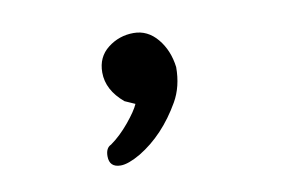

<svg xmlns="http://www.w3.org/2000/svg" viewBox="-42 -194 584 389"><g transform="rotate(-10 250.0 1.0)"><path d="M179.2 130.9Q155.8 130.9 155.8 107.9Q155.8 90.8 167 85.9Q187 71.8 205.6 49.3Q224.1 26.9 230 13.2L209 3.9Q174.8 -24.9 174.8 -61Q174.8 -92.8 198 -110.8Q221.2 -128.9 251 -128.9Q279.8 -128.9 299.8 -105Q319.8 -81.1 324.2 -45.9Q324.2 -5.9 307.1 23.9Q272 85 220.2 116.2Q194.8 130.9 179.2 130.9Z"/></g></svg>

Font: LXGW WenKai Mono GB Screen
Style: Regular
Weight: 400
Monospace: yes
Designer: LXGW / Fontworks Inc.
Foundry: LXGW / Fontworks Inc.
Version: Version 1.510;January 18,2025